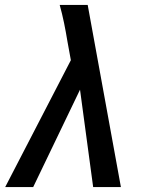

<svg xmlns="http://www.w3.org/2000/svg" viewBox="-20 -755 640 775"><path d="M1 0 266 -512 252 -589Q246 -626 238.5 -662.5Q231 -699 221 -735H334L468 0H356L303 -393L114 0Z"/></svg>

Font: Iosevka Semibold Extended
Style: Italic
Weight: 600
Width: 7
Italic angle: -9°
Monospace: yes
Designer: Belleve Invis
Foundry: Belleve Invis
Version: Version 32.5.0; ttfautohint (v1.8.4)